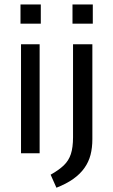

<svg xmlns="http://www.w3.org/2000/svg" viewBox="-20 -708 522 887"><path d="M74.7 -598.6V-687.5H168.5V-598.6ZM77.1 0V-503.4H163.1V0ZM314.9 -598.6V-687.5H408.7V-598.6ZM240.7 159.2 213.9 99.1Q252 77.6 274.7 55.9Q297.4 34.2 307.4 3.7Q317.4 -26.9 317.4 -74.2V-503.4H406.7V-64.9Q406.7 -25.4 398.2 7.6Q389.6 40.5 370.1 67.9Q350.6 95.7 318.8 118.4Q287.1 141.1 240.7 159.2Z"/></svg>

Font: Mako
Style: Regular
Weight: 400
Designer: vernon adams
Foundry: vernon adams
Version: Version 1.100; ttfautohint (v1.8.4.7-5d5b);gftools[0.9.33]